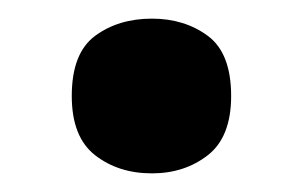

<svg xmlns="http://www.w3.org/2000/svg" viewBox="-20 -455 325 206"><path d="M57 -352Q57 -398 82 -416.5Q107 -435 143 -435Q178 -435 203 -416.5Q228 -398 228 -352Q228 -308 203 -288.5Q178 -269 143 -269Q107 -269 82 -288.5Q57 -308 57 -352Z"/></svg>

Font: Noto Sans Tai Tham
Style: Bold
Weight: 700
Designer: Monotype Design Team 2013. Revised by David WIlliams 2020
Foundry: Monotype Imaging Inc.
Version: Version 2.002; ttfautohint (v1.8.4.7-5d5b)